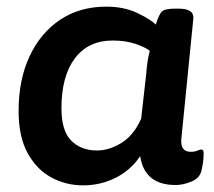

<svg xmlns="http://www.w3.org/2000/svg" viewBox="-20 -550 645 578"><path d="M230 8Q179 8 135 -15.5Q91 -39 63.5 -88.5Q36 -138 36 -216Q36 -310 69 -380.5Q102 -451 161 -490.5Q220 -530 300 -530Q353 -530 393 -511Q433 -492 449 -476Q458 -505 466.5 -514.5Q475 -524 507 -524H517Q565 -524 562 -494L526 -133Q522 -93 554 -93Q566 -93 574 -96.5Q582 -100 586 -100Q593 -100 593 -89Q593 -86 592.5 -73.5Q592 -61 587 -38Q582 -14 556.5 -3.5Q531 7 509 7Q415 7 402 -80Q374 -38 328.5 -15Q283 8 230 8ZM272 -97Q309 -97 346 -120Q383 -143 405 -193L420 -326Q422 -351 424.5 -366.5Q427 -382 431 -397Q417 -408 387.5 -418Q358 -428 319 -428Q246 -428 205.5 -374.5Q165 -321 165 -224Q165 -156 194.5 -126.5Q224 -97 272 -97Z"/></svg>

Font: Asap Semi Expanded Semi Expanded SemiBold
Style: Italic
Weight: 600
Width: 6
Italic angle: -6°
Designer: Pablo Cosgaya
Foundry: Omnibus-Type
Version: Version 3.001; ttfautohint (v1.8.4.7-5d5b)